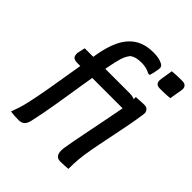

<svg xmlns="http://www.w3.org/2000/svg" viewBox="-211 -895 1029 1029"><g transform="rotate(45 303.0 -380.5)"><path d="M80 -519H421Q439 -519 452 -514.5Q465 -510 471.5 -503Q478 -496 477 -486Q475 -473 472.5 -460.5Q470 -448 467 -435H107Q92 -435 83 -440Q74 -445 71.5 -454.5Q69 -464 70 -475Q73 -488 75 -498Q77 -508 80 -519ZM152 -41Q146 -16 133.5 -6Q121 4 101 4Q84 4 69 3Q54 2 40 0Q49 -24 56.5 -47.5Q64 -71 71 -102Q84 -162 93.5 -216Q103 -270 111.5 -322.5Q120 -375 129.5 -430.5Q139 -486 150 -551Q161 -607 178.5 -647Q196 -687 221.5 -713Q247 -739 280 -751.5Q313 -764 356 -764Q387 -764 406.5 -758Q426 -752 434 -744Q439 -740 440 -732.5Q441 -725 439 -716Q437 -703 434 -689.5Q431 -676 427 -664H416Q399 -673 383.5 -676.5Q368 -680 350 -680Q327 -680 311.5 -676Q296 -672 283 -663Q266 -643 257 -614Q248 -585 240 -542Q232 -501 224.5 -458Q217 -415 210 -370.5Q203 -326 196 -282.5Q189 -239 182 -196.5Q175 -154 167.5 -115Q160 -76 152 -41ZM497 -762Q507 -763 516.5 -763.5Q526 -764 536.5 -764.5Q547 -765 557 -765Q567 -765 576 -765Q593 -765 601 -754Q609 -743 605 -724L593 -654Q584 -653 574 -652.5Q564 -652 554 -651.5Q544 -651 534.5 -651Q525 -651 515 -651Q498 -651 490 -661.5Q482 -672 486 -694ZM458 -528Q463 -528 471 -528.5Q479 -529 488.5 -529.5Q498 -530 506 -530.5Q514 -531 520 -531Q533 -531 540.5 -525.5Q548 -520 551.5 -511.5Q555 -503 553 -492Q547 -449 538 -401.5Q529 -354 519 -305.5Q509 -257 499.5 -209.5Q490 -162 483 -117Q480 -96 478 -76.5Q476 -57 475.5 -38.5Q475 -20 475 0Q461 1 446.5 2Q432 3 415 3Q394 3 384.5 -12.5Q375 -28 379 -61Q384 -94 391.5 -133Q399 -172 407.5 -213.5Q416 -255 424 -296Q432 -337 439.5 -375.5Q447 -414 453 -446Q455 -461 456.5 -474.5Q458 -488 458.5 -501Q459 -514 458 -528Z"/></g></svg>

Font: Rec Mono Semicasual
Style: Italic
Weight: 400
Italic angle: -10°
Version: Version 1.085; ttfautohint (v1.8.4.7-5d5b)